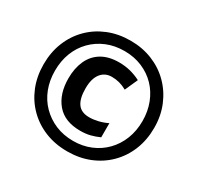

<svg xmlns="http://www.w3.org/2000/svg" viewBox="-155 -909 1138 1104"><g transform="rotate(30 413.5 -357.0)"><path d="M420 -130Q316 -130 263.5 -192.5Q211 -255 211 -358Q211 -425 234 -476Q257 -527 303.5 -555Q350 -583 419 -583Q458 -583 493.5 -574Q529 -565 562 -548L524 -463Q499 -477 474.5 -483.5Q450 -490 424 -490Q378 -490 351.5 -455.5Q325 -421 325 -357Q325 -290 349 -256.5Q373 -223 426 -223Q454 -223 485 -230.5Q516 -238 544 -252V-158Q515 -145 486 -137.5Q457 -130 420 -130ZM414 10Q334 10 267 -17Q200 -44 150.5 -93.5Q101 -143 74 -210Q47 -277 47 -357Q47 -437 74 -504Q101 -571 150.5 -620.5Q200 -670 267 -697Q334 -724 414 -724Q492 -724 559 -697Q626 -670 675.5 -620.5Q725 -571 753 -504Q781 -437 781 -357Q781 -277 754 -210Q727 -143 677.5 -93.5Q628 -44 561 -17Q494 10 414 10ZM414 -59Q476 -59 529 -81Q582 -103 621 -143Q660 -183 681.5 -237.5Q703 -292 703 -357Q703 -421 682 -475.5Q661 -530 622.5 -570Q584 -610 530.5 -632.5Q477 -655 414 -655Q349 -655 296 -633Q243 -611 203.5 -571Q164 -531 143 -476.5Q122 -422 122 -357Q122 -293 143 -238.5Q164 -184 203.5 -144Q243 -104 296 -81.5Q349 -59 414 -59Z"/></g></svg>

Font: Noto Sans Lao
Style: Bold
Weight: 700
Designer: Monotype Design Team
Foundry: Monotype Imaging Inc.
Version: Version 2.003